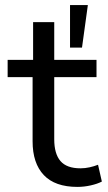

<svg xmlns="http://www.w3.org/2000/svg" viewBox="-20 -725 424 754"><path d="M284 9Q196 9 152 -37.5Q108 -84 108 -170V-422H10V-490H110V-638H193V-490H359V-422H193V-178Q193 -121 217.5 -92.5Q242 -64 296 -64Q314 -64 332 -68Q350 -72 365 -78L380 -12Q363 -3 336.5 3Q310 9 284 9ZM255 -538V-705H325L302 -538Z"/></svg>

Font: Nunito Sans 10pt
Style: Regular
Weight: 400
Designer: Vernon Adams
Foundry: Vernon Adams
Version: Version 3.101;gftools[0.9.27]